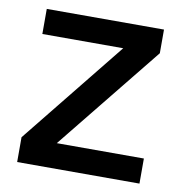

<svg xmlns="http://www.w3.org/2000/svg" viewBox="-67 -608 640 671"><g transform="rotate(10 253.5 -272.5)"><path d="M471 -89V0H37V-88L333 -456H46V-545H462V-461L162 -89Z"/></g></svg>

Font: IBM Plex Sans JP Medm
Style: Regular
Weight: 500
Designer: Mike Abbink; Paul van der Laan; Pieter van Rosmalen; Wujin Sim; Yejin Wi; Jinhee Kim; Boomi Park; Yona Kim; Kichan Ma
Foundry: Sandoll Inc.
Version: Version 1.002